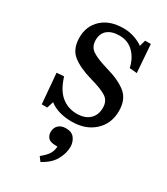

<svg xmlns="http://www.w3.org/2000/svg" viewBox="-195 -610 840 965"><g transform="rotate(30 225.0 -127.5)"><path d="M64 14 49 -161 91 -164Q112 -95 150 -64Q188 -33 239 -33Q286 -33 312.5 -57.5Q339 -82 339 -125Q339 -164 310.5 -183Q282 -202 217 -220Q142 -241 101 -273.5Q60 -306 60 -373Q60 -439 105.5 -481Q151 -523 230 -523Q265 -523 295.5 -512Q326 -501 344 -487L354 -523H387L399 -361L356 -365Q344 -418 311.5 -449.5Q279 -481 231 -481Q186 -481 161.5 -460.5Q137 -440 137 -402Q137 -363 165.5 -344Q194 -325 255 -307Q334 -285 375.5 -251.5Q417 -218 417 -151Q417 -77 367 -31.5Q317 14 237 14Q198 14 165 4.5Q132 -5 108 -24L96 14ZM203 268 185 244Q217 218 227.5 198.5Q238 179 238 158H227Q196 158 184 144.5Q172 131 172 111Q172 87 187.5 72Q203 57 231 57Q265 57 280.5 78.5Q296 100 296 127Q296 164 275 202.5Q254 241 203 268Z"/></g></svg>

Font: Literata 36pt
Style: Regular
Weight: 400
Designer: Latin by Veronika Burian and Jose Scaglione. Greek by Irene Vlachou. Cyrillic by Vera Evstafieva.
Foundry: TypeTogether
Version: Version 3.002